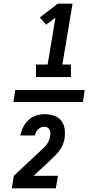

<svg xmlns="http://www.w3.org/2000/svg" viewBox="-20 -868 540 1056"><path d="M178 -444V-513H242L285 -771L234 -732L199 -772L298 -848H379L323 -513H370V-444ZM54 -307 64 -373H446L436 -307ZM45 168 56 99 198 -34Q208 -43 217 -51.5Q226 -60 234 -70Q242 -80 247.5 -91.5Q253 -103 255 -114Q255 -115 255 -115.5Q255 -116 255 -116Q257 -126 257 -135.5Q257 -145 253.5 -153Q250 -161 242 -166Q234 -171 225 -171Q215 -171 206 -167.5Q197 -164 189.5 -157Q182 -150 178 -141Q174 -132 172 -123H92Q96 -146 107 -168Q118 -190 136.5 -207.5Q155 -225 178.5 -232.5Q202 -240 225 -240Q252 -240 276.5 -232Q301 -224 316.5 -204.5Q332 -185 335.5 -158.5Q339 -132 335 -105Q332 -87 324.5 -70Q317 -53 305.5 -38Q294 -23 280.5 -9.5Q267 4 253 17L165 99H299L287 168Z"/></svg>

Font: Iosevka SS04 Oblique
Style: Bold
Weight: 700
Italic angle: -9°
Monospace: yes
Designer: Belleve Invis
Foundry: Belleve Invis
Version: Version 19.0.0; ttfautohint (v1.8.4)